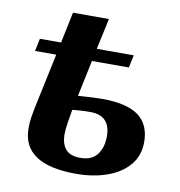

<svg xmlns="http://www.w3.org/2000/svg" viewBox="-75 -714 746 794"><g transform="rotate(10 297.5 -317.0)"><path d="M296 10Q70 10 70 -142Q70 -166 73.5 -188.5Q77 -211 81 -230L130 -461H41L52 -514H141L168 -644H319L291 -514H446L435 -461H280L248 -309Q279 -311 305 -312.5Q331 -314 347 -314Q454 -314 502.5 -277.5Q551 -241 551 -168Q551 -110 516.5 -70Q482 -30 424 -10Q366 10 296 10ZM302 -58Q350 -58 372.5 -88Q395 -118 395 -164Q395 -252 310 -252Q282 -252 264.5 -250.5Q247 -249 235 -248Q231 -225 226 -194.5Q221 -164 221 -143Q221 -103 240 -80.5Q259 -58 302 -58Z"/></g></svg>

Font: Noto Serif
Style: Bold Italic
Weight: 700
Italic angle: -12°
Designer: Monotype Design Team
Foundry: Monotype Imaging Inc.
Version: Version 2.013